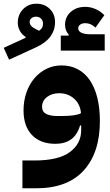

<svg xmlns="http://www.w3.org/2000/svg" viewBox="-91 -776 594 1036"><path d="M-71 -518 47 -572V-577Q27 -590 16 -610Q5 -630 5 -654Q5 -697 33.5 -726.5Q62 -756 106 -756Q149 -756 177.5 -728Q206 -700 206 -657Q206 -567 102 -520L-42 -454ZM69 -657Q69 -635 102 -619L120 -610Q131 -618 136 -626.5Q141 -635 141 -649Q141 -665 130.5 -675.5Q120 -686 103 -686Q89 -686 79 -678Q69 -670 69 -657ZM30 90H94Q225 90 286 44.5Q347 -1 347 -73V-99H341Q326 -48 292.5 -24Q259 0 208 0Q127 0 81.5 -47.5Q36 -95 36 -180Q36 -232 51.5 -276.5Q67 -321 94.5 -353.5Q122 -386 159.5 -404.5Q197 -423 241 -423Q290 -423 328.5 -402.5Q367 -382 393.5 -343.5Q420 -305 434 -249Q448 -193 448 -123Q448 48 360.5 144Q273 240 104 240H30ZM239 -150Q278 -150 304 -153.5Q330 -157 346 -165Q342 -214 309 -243.5Q276 -273 228 -273Q189 -273 162.5 -252.5Q136 -232 136 -200Q136 -173 158 -161.5Q180 -150 218 -150ZM237 -584H279L280 -589Q260 -611 260 -642Q260 -684 290.5 -711.5Q321 -739 369 -739Q398 -739 425 -727Q452 -715 472 -694L424 -627Q400 -651 369 -651Q352 -651 341.5 -643Q331 -635 331 -624Q331 -591 400 -591H474V-503H237Z"/></svg>

Font: IBM Plex Sans Arabic
Style: Bold
Weight: 700
Designer: Mike Abbink, Paul van der Laan, Pieter van Rosmalen, Wael Morcos, Khajak Apelian
Foundry: Bold Monday
Version: Version 1.2